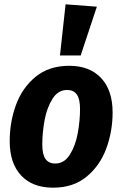

<svg xmlns="http://www.w3.org/2000/svg" viewBox="-20 -853 567 890"><path d="M25 -199Q25 -287 54 -366.5Q83 -446 145 -497Q207 -548 301 -548Q396 -548 449 -491Q502 -434 502 -332Q502 -245 473 -165.5Q444 -86 382 -34.5Q320 17 226 17Q131 17 78 -39.5Q25 -96 25 -199ZM351 -348Q351 -394 336 -415Q321 -436 291 -436Q249 -436 223 -394.5Q197 -353 186.5 -295Q176 -237 176 -183Q176 -137 191 -116Q206 -95 236 -95Q278 -95 304 -136.5Q330 -178 340.5 -236Q351 -294 351 -348ZM284 -833 429 -822 354 -596H258Z"/></svg>

Font: Fira Sans Condensed
Style: Bold Italic
Weight: 700
Width: 3
Italic angle: -8°
Designer: Carrois Corporate & Edenspiekermann AG
Foundry: Carrois Corporate GbR & Edenspiekermann AG
Version: Version 4.203